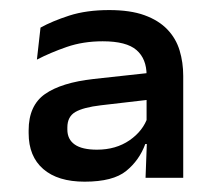

<svg xmlns="http://www.w3.org/2000/svg" viewBox="-20 -666 427 372"><path d="M262 -321.5 265 -402 264 -409.5V-495V-520.5Q264 -552 244.5 -569Q225 -586 179 -586Q141 -586 109.2 -575Q77.5 -564 51.5 -550.5L58.5 -612.5Q81 -625 114.2 -635.8Q147.5 -646.5 191.5 -646.5Q232.5 -646.5 260 -636.5Q287.5 -626.5 304.2 -609Q321 -591.5 328 -568.2Q335 -545 335 -519V-321.5ZM144 -314Q92 -314 63.8 -338.5Q35.5 -363 35.5 -408V-413.5Q35.5 -461.5 67.2 -483.8Q99 -506 161.5 -513L271.5 -525L274.5 -473.5L175.5 -462Q141.5 -458 126 -449Q110.5 -440 110.5 -419V-415Q110.5 -396 124.8 -386Q139 -376 168 -376Q204.5 -376 231 -394.2Q257.5 -412.5 266.5 -440L274.5 -387H261.5Q250 -355.5 224.5 -334.8Q199 -314 144 -314Z"/></svg>

Font: Anek Gujarati SemiExpanded Medium
Style: Regular
Weight: 500
Width: 6
Designer: Mrunmayee Ghaisas (Gujarati), Yesha Goshar (Latin)
Foundry: Ek Type
Version: Version 1.003